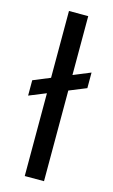

<svg xmlns="http://www.w3.org/2000/svg" viewBox="-113 -765 478 809"><g transform="rotate(15 125.5 -360.0)"><path d="M9 -331V-398L242 -494V-426ZM83 0V-720H167V0Z"/></g></svg>

Font: DM Sans 12pt
Style: Regular
Weight: 400
Version: Version 4.004;gftools[0.9.30]